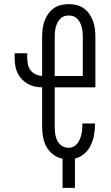

<svg xmlns="http://www.w3.org/2000/svg" viewBox="-20 -763 540 930"><path d="M283 147V6Q258 1 237.5 -14.5Q217 -30 205 -52Q193 -74 188.5 -99Q184 -124 184 -150V-340Q166 -340 148 -344Q130 -348 114 -357Q98 -366 85.5 -379.5Q73 -393 65 -409.5Q57 -426 54 -444.5Q51 -463 51 -481V-505H112V-481Q112 -465 115.5 -449.5Q119 -434 129 -421.5Q139 -409 153.5 -402.5Q168 -396 184 -395V-585Q184 -605 186.5 -624Q189 -643 195.5 -661Q202 -679 213 -695Q224 -711 240 -722.5Q256 -734 275 -738.5Q294 -743 313 -743Q332 -743 351 -738.5Q370 -734 386 -722.5Q402 -711 413 -695Q424 -679 430.5 -661Q437 -643 439.5 -624Q442 -605 442 -585V-340H245V-150Q245 -138 246 -126.5Q247 -115 249.5 -104Q252 -93 257 -82.5Q262 -72 270.5 -64Q279 -56 289.5 -51.5Q300 -47 312 -47Q324 -47 335.5 -52.5Q347 -58 354.5 -67.5Q362 -77 366.5 -88Q371 -99 374 -111Q377 -123 378 -135Q379 -147 379 -159V-165H440V-156Q440 -131 435 -106Q430 -81 419 -58Q408 -35 388 -18Q368 -1 343 5V147ZM245 -395H381V-585Q381 -597 380 -608.5Q379 -620 376 -631Q373 -642 368 -652.5Q363 -663 355 -671.5Q347 -680 336 -684Q325 -688 313 -688Q301 -688 290 -684Q279 -680 271 -671.5Q263 -663 258 -652.5Q253 -642 250 -631Q247 -620 246 -608.5Q245 -597 245 -585Z"/></svg>

Font: Iosevka SS18 Light
Style: Regular
Weight: 300
Monospace: yes
Designer: Belleve Invis
Foundry: Belleve Invis
Version: Version 25.1.1; ttfautohint (v1.8.4)